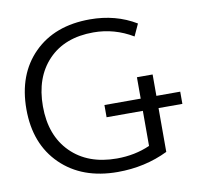

<svg xmlns="http://www.w3.org/2000/svg" viewBox="-82 -829 986 928"><g transform="rotate(-10 411.0 -365.0)"><path d="M415 -260V-320H593V-425H670V-320H787V-260H670V-45Q557 10 423 10Q249 10 144.5 -92Q40 -194 40 -365Q40 -536 142 -638Q244 -740 417 -740Q544 -740 643 -680L616 -621Q526 -675 423 -675Q282 -675 201.5 -591Q121 -507 121 -365Q121 -222 204.5 -138.5Q288 -55 430 -55Q519 -55 593 -88V-260Z"/></g></svg>

Font: M PLUS 1p
Style: Regular
Weight: 400
Version: Version 1.062